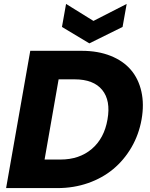

<svg xmlns="http://www.w3.org/2000/svg" viewBox="-20 -962 767 982"><path d="M397.9 -702.1Q481 -702.1 545.4 -676.5Q609.9 -650.9 649.2 -605Q688.5 -559.1 703.1 -493.9Q717.8 -428.7 704.1 -351.1Q690.4 -273.9 652.6 -208.7Q614.7 -143.6 559.3 -97.4Q503.9 -51.3 430.4 -25.6Q356.9 0 273.9 0H11.2L134.8 -702.1ZM208 -146H289.1Q385.7 -146 449.5 -200.2Q513.2 -254.4 529.8 -351.1Q546.9 -447.8 502.7 -502Q458.5 -556.2 361.8 -556.2H279.8ZM458 -855 627.9 -941.9 606.9 -824.2 437 -740.2 296.9 -824.2 317.9 -941.9Z"/></svg>

Font: Poppins
Style: Bold Italic
Weight: 700
Italic angle: -10°
Designer: Ninad Kale (Devanagari), Jonny Pinhorn (Latin)
Foundry: Indian Type Foundry
Version: Version 3.200;PS 1.000;hotconv 16.6.54;makeotf.lib2.5.65590